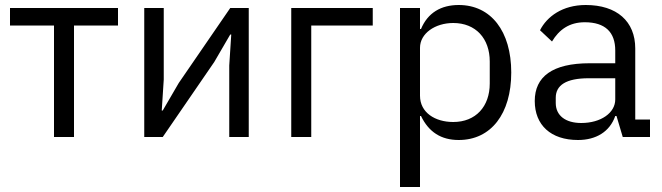

<svg xmlns="http://www.w3.org/2000/svg" viewBox="-20 -548 2649 768"><path d="M196 -446V0H276V-446H452V-516H20V-446Z M557 -516V0H631L837 -300L901 -410H905L897 -286V0H975V-516H901L695 -216L631 -106H627L635 -230V-516Z M1145 -516V0H1225V-446H1471V-516Z M1580 -516V200H1660V-84H1664C1695 -20 1744 12 1815 12C1944 12 2025 -93 2025 -258C2025 -423 1944 -528 1815 -528C1744 -528 1691 -497 1664 -432H1660V-516ZM1793 -60C1720 -60 1660 -98 1660 -165V-357C1660 -414 1720 -456 1793 -456C1883 -456 1939 -394 1939 -302V-214C1939 -122 1883 -60 1793 -60Z M2471 0H2580V-70H2521V-354C2521 -463 2447 -528 2323 -528C2230 -528 2168 -482 2140 -427L2188 -382C2216 -429 2257 -459 2319 -459C2401 -459 2441 -419 2441 -346V-295H2339C2189 -295 2119 -241 2119 -144C2119 -48 2183 12 2292 12C2364 12 2419 -21 2441 -84H2446ZM2305 -56C2243 -56 2203 -85 2203 -136V-157C2203 -207 2244 -235 2335 -235H2441V-150C2441 -97 2384 -56 2305 -56Z"/></svg>

Font: Braiins Sans
Style: Regular
Weight: 400
Designer: Mike Abbink, Paul van der Laan, Pieter van Rosmalen, Jiri Chlebus, Lubos Buracinsky
Foundry: Bold Monday, Sudetype
Version: Version 1.000;hotconv 1.0.109;makeotfexe 2.5.65596